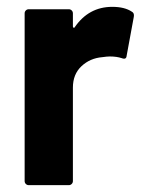

<svg xmlns="http://www.w3.org/2000/svg" viewBox="-20 -541 423 561"><path d="M365 -507Q373 -503 371 -492L350 -378Q349 -366 336 -371Q321 -376 301 -376Q293 -376 279 -374Q243 -371 218 -347.5Q193 -324 193 -285V-12Q193 -7 189.5 -3.5Q186 0 181 0H64Q59 0 55.5 -3.5Q52 -7 52 -12V-502Q52 -507 55.5 -510.5Q59 -514 64 -514H181Q186 -514 189.5 -510.5Q193 -507 193 -502V-464Q193 -461 195 -460Q197 -459 198 -461Q239 -521 308 -521Q344 -521 365 -507Z"/></svg>

Font: UMi
Style: Bold
Weight: 700
Designer: Peter Middis
Foundry: We Are UMi
Version: Version 1.0